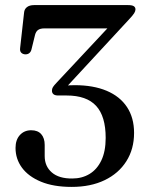

<svg xmlns="http://www.w3.org/2000/svg" viewBox="-20 -720 578 754"><path d="M232 -368.5 221.5 -382Q228.5 -383 236.8 -383.8Q245 -384.5 254.2 -385Q263.5 -385.5 273 -385.5Q346.5 -385.5 398.8 -363.5Q451 -341.5 478.8 -299.5Q506.5 -257.5 506.5 -198Q506.5 -134.5 476.2 -86.8Q446 -39 391 -12.5Q336 14 261.5 14Q190 14 140.8 -6.5Q91.5 -27 66.2 -61.5Q41 -96 41 -139Q41 -171 58.2 -189.8Q75.5 -208.5 102.5 -208.5Q128.5 -208.5 142 -193Q155.5 -177.5 155.5 -151V-107Q155.5 -67 183.5 -42.8Q211.5 -18.5 264 -19Q302 -19 331.5 -36.8Q361 -54.5 378 -90Q395 -125.5 395 -178.5Q395 -263.5 357.5 -304.2Q320 -345 241.5 -345H208.5Q196 -345 190 -350Q184 -355 184 -364Q184 -371.5 187.8 -377.8Q191.5 -384 202.5 -395.5L432.5 -641.5L436.5 -608.5H154.5Q138.5 -608.5 129.8 -602.5Q121 -596.5 117.5 -582.5L103.5 -525.5Q101.5 -517 95.5 -511.8Q89.5 -506.5 79.5 -506.5Q69.5 -507 63.5 -513Q57.5 -519 59 -531L74.5 -670Q75.5 -684 85.8 -692Q96 -700 114 -700H483Q498.5 -700 505.2 -695.8Q512 -691.5 512 -683Q512 -676.5 507 -668.2Q502 -660 486 -643Z"/></svg>

Font: Fraunces 18pt
Style: Regular
Weight: 400
Version: Version 1.000;[b76b70a41]